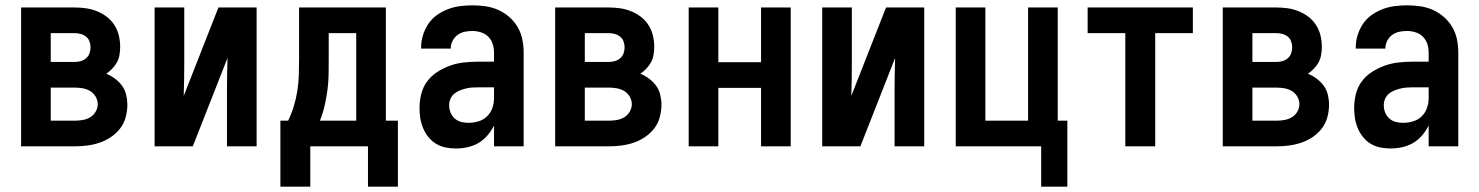

<svg xmlns="http://www.w3.org/2000/svg" viewBox="-20 -548 5540 719"><path d="M59 0V-520H259Q281 -520 302 -517Q323 -514 343 -506Q363 -498 380 -485Q397 -472 408.5 -454Q420 -436 425 -415Q430 -394 430 -373Q430 -358 427.5 -343Q425 -328 418 -315Q411 -302 400.5 -291Q390 -280 378 -272Q395 -265 410.5 -253.5Q426 -242 437 -227Q448 -212 452.5 -193Q457 -174 457 -156Q457 -132 450.5 -108.5Q444 -85 429.5 -66.5Q415 -48 395 -34.5Q375 -21 352.5 -13.5Q330 -6 306.5 -3Q283 0 259 0ZM170 -316H259Q271 -316 282 -319Q293 -322 302 -329.5Q311 -337 315 -348Q319 -359 319 -371Q319 -382 315 -393Q311 -404 302 -411Q293 -418 282 -421Q271 -424 259 -424H170ZM170 -96H259Q274 -96 289 -98.5Q304 -101 317 -108.5Q330 -116 338 -129.5Q346 -143 346 -158Q346 -173 338 -186.5Q330 -200 317 -207.5Q304 -215 289 -217.5Q274 -220 259 -220H170Z M559 0V-520H670V-312Q670 -281 669.5 -250.5Q669 -220 668 -189L798 -520H941V0H830V-208Q830 -239 830.5 -269.5Q831 -300 832 -331L702 0Z M1030 151V-96H1059Q1072 -123 1080.5 -151Q1089 -179 1093.5 -208Q1098 -237 1099 -266.5Q1100 -296 1100 -325V-520H1425V-96H1470V151H1358V0H1142V151ZM1178 -96H1314V-424H1211V-325Q1211 -296 1210.5 -267Q1210 -238 1206 -209Q1202 -180 1195.5 -151.5Q1189 -123 1178 -96Z M1688 8Q1669 8 1650 4.5Q1631 1 1614 -9Q1597 -19 1584.5 -34.5Q1572 -50 1564.5 -68Q1557 -86 1554 -105Q1551 -124 1551 -143Q1551 -170 1557.5 -196Q1564 -222 1579.5 -243Q1595 -264 1617.5 -278.5Q1640 -293 1665 -302Q1690 -311 1716.5 -314Q1743 -317 1769 -317H1830V-351Q1830 -368 1825 -383.5Q1820 -399 1808.5 -410.5Q1797 -422 1781 -427Q1765 -432 1749 -432Q1734 -432 1720 -429Q1706 -426 1694 -417.5Q1682 -409 1675 -395.5Q1668 -382 1668 -368V-366H1557V-371Q1557 -394 1564 -416.5Q1571 -439 1584 -458.5Q1597 -478 1616 -491.5Q1635 -505 1657 -513.5Q1679 -522 1702.5 -525Q1726 -528 1749 -528Q1774 -528 1798.5 -524.5Q1823 -521 1845.5 -511Q1868 -501 1887 -484.5Q1906 -468 1918.5 -446.5Q1931 -425 1936 -400.5Q1941 -376 1941 -351V0H1830V-78Q1820 -58 1805.5 -41Q1791 -24 1772.5 -13Q1754 -2 1732 3Q1710 8 1688 8ZM1734 -88Q1753 -88 1771.5 -93.5Q1790 -99 1803.5 -112Q1817 -125 1823.5 -143Q1830 -161 1830 -180V-221H1769Q1757 -221 1745.5 -220Q1734 -219 1722.5 -216Q1711 -213 1700 -208.5Q1689 -204 1680 -196Q1671 -188 1666.5 -177Q1662 -166 1662 -154Q1662 -140 1667 -127Q1672 -114 1682.5 -104.5Q1693 -95 1706.5 -91.5Q1720 -88 1734 -88Z M2059 0V-520H2259Q2281 -520 2302 -517Q2323 -514 2343 -506Q2363 -498 2380 -485Q2397 -472 2408.5 -454Q2420 -436 2425 -415Q2430 -394 2430 -373Q2430 -358 2427.5 -343Q2425 -328 2418 -315Q2411 -302 2400.5 -291Q2390 -280 2378 -272Q2395 -265 2410.5 -253.5Q2426 -242 2437 -227Q2448 -212 2452.5 -193Q2457 -174 2457 -156Q2457 -132 2450.5 -108.5Q2444 -85 2429.5 -66.5Q2415 -48 2395 -34.5Q2375 -21 2352.5 -13.5Q2330 -6 2306.5 -3Q2283 0 2259 0ZM2170 -316H2259Q2271 -316 2282 -319Q2293 -322 2302 -329.5Q2311 -337 2315 -348Q2319 -359 2319 -371Q2319 -382 2315 -393Q2311 -404 2302 -411Q2293 -418 2282 -421Q2271 -424 2259 -424H2170ZM2170 -96H2259Q2274 -96 2289 -98.5Q2304 -101 2317 -108.5Q2330 -116 2338 -129.5Q2346 -143 2346 -158Q2346 -173 2338 -186.5Q2330 -200 2317 -207.5Q2304 -215 2289 -217.5Q2274 -220 2259 -220H2170Z M2559 0V-520H2670V-315H2830V-520H2941V0H2830V-219H2670V0Z M3059 0V-520H3170V-312Q3170 -281 3169.5 -250.5Q3169 -220 3168 -189L3298 -520H3441V0H3330V-208Q3330 -239 3330.5 -269.5Q3331 -300 3332 -331L3202 0Z M3879 151V0H3559V-520H3670V-96H3830V-520H3941V-96H3977V151Z M4194 0V-424H4053V-520H4447V-424H4306V0Z M4559 0V-520H4759Q4781 -520 4802 -517Q4823 -514 4843 -506Q4863 -498 4880 -485Q4897 -472 4908.5 -454Q4920 -436 4925 -415Q4930 -394 4930 -373Q4930 -358 4927.5 -343Q4925 -328 4918 -315Q4911 -302 4900.5 -291Q4890 -280 4878 -272Q4895 -265 4910.5 -253.5Q4926 -242 4937 -227Q4948 -212 4952.5 -193Q4957 -174 4957 -156Q4957 -132 4950.5 -108.5Q4944 -85 4929.5 -66.5Q4915 -48 4895 -34.5Q4875 -21 4852.5 -13.5Q4830 -6 4806.5 -3Q4783 0 4759 0ZM4670 -316H4759Q4771 -316 4782 -319Q4793 -322 4802 -329.5Q4811 -337 4815 -348Q4819 -359 4819 -371Q4819 -382 4815 -393Q4811 -404 4802 -411Q4793 -418 4782 -421Q4771 -424 4759 -424H4670ZM4670 -96H4759Q4774 -96 4789 -98.5Q4804 -101 4817 -108.5Q4830 -116 4838 -129.5Q4846 -143 4846 -158Q4846 -173 4838 -186.5Q4830 -200 4817 -207.5Q4804 -215 4789 -217.5Q4774 -220 4759 -220H4670Z M5188 8Q5169 8 5150 4.5Q5131 1 5114 -9Q5097 -19 5084.5 -34.5Q5072 -50 5064.5 -68Q5057 -86 5054 -105Q5051 -124 5051 -143Q5051 -170 5057.5 -196Q5064 -222 5079.5 -243Q5095 -264 5117.5 -278.5Q5140 -293 5165 -302Q5190 -311 5216.5 -314Q5243 -317 5269 -317H5330V-351Q5330 -368 5325 -383.5Q5320 -399 5308.5 -410.5Q5297 -422 5281 -427Q5265 -432 5249 -432Q5234 -432 5220 -429Q5206 -426 5194 -417.5Q5182 -409 5175 -395.5Q5168 -382 5168 -368V-366H5057V-371Q5057 -394 5064 -416.5Q5071 -439 5084 -458.5Q5097 -478 5116 -491.5Q5135 -505 5157 -513.5Q5179 -522 5202.5 -525Q5226 -528 5249 -528Q5274 -528 5298.5 -524.5Q5323 -521 5345.5 -511Q5368 -501 5387 -484.5Q5406 -468 5418.5 -446.5Q5431 -425 5436 -400.5Q5441 -376 5441 -351V0H5330V-78Q5320 -58 5305.5 -41Q5291 -24 5272.5 -13Q5254 -2 5232 3Q5210 8 5188 8ZM5234 -88Q5253 -88 5271.5 -93.5Q5290 -99 5303.5 -112Q5317 -125 5323.5 -143Q5330 -161 5330 -180V-221H5269Q5257 -221 5245.5 -220Q5234 -219 5222.5 -216Q5211 -213 5200 -208.5Q5189 -204 5180 -196Q5171 -188 5166.5 -177Q5162 -166 5162 -154Q5162 -140 5167 -127Q5172 -114 5182.5 -104.5Q5193 -95 5206.5 -91.5Q5220 -88 5234 -88Z"/></svg>

Font: Iosevka Term
Style: Bold
Weight: 700
Monospace: yes
Designer: Belleve Invis
Foundry: Belleve Invis
Version: Version 30.0.1